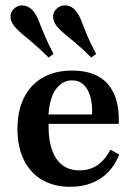

<svg xmlns="http://www.w3.org/2000/svg" viewBox="-20 -695 517 726"><path d="M245.2 11.3Q183.9 11.3 139.1 -14.9Q94.4 -41.1 70.2 -90.3Q46 -139.5 46 -207.3Q46 -277.4 71.4 -327Q96.8 -376.6 143.1 -402.4Q189.5 -428.2 252.4 -428.2Q309.7 -428.2 349.6 -407.3Q389.5 -386.3 410.5 -341.5Q431.5 -296.8 429 -226.6H125.8L124.2 -262.1H328.2Q329.8 -300 321.8 -329Q313.7 -358.1 296.4 -374.6Q279 -391.1 251.6 -391.1Q216.9 -391.1 191.9 -358.5Q166.9 -325.8 162.9 -254.8L164.5 -251.6Q163.7 -244.4 163.7 -236.3Q163.7 -228.2 163.7 -216.9Q163.7 -137.9 193.5 -94.4Q223.4 -50.8 279.8 -50.8Q319.4 -50.8 348 -70.2Q376.6 -89.5 397.6 -129L430.6 -110.5Q407.3 -50.8 359.7 -19.8Q312.1 11.3 245.2 11.3ZM163.7 -477.4Q130.6 -510.5 105.6 -531.5Q80.6 -552.4 62.9 -567.3Q45.2 -582.3 33.9 -596Q18.5 -616.1 19.8 -634.7Q21 -653.2 36.3 -665.3Q52.4 -677.4 72.2 -673.8Q91.9 -670.2 106.5 -652.4Q117.7 -638.7 126.2 -616.9Q134.7 -595.2 147.6 -564.1Q160.5 -533.1 182.3 -491.1ZM325 -477.4Q291.9 -510.5 266.9 -531.5Q241.9 -552.4 223.8 -567.3Q205.6 -582.3 194.4 -596Q179.8 -616.1 180.6 -634.3Q181.5 -652.4 197.6 -665.3Q213.7 -677.4 233.5 -674.2Q253.2 -671 267.7 -652.4Q279 -638.7 287.5 -616.5Q296 -594.4 308.5 -563.7Q321 -533.1 343.5 -491.1Z"/></svg>

Font: Playfair 9pt
Style: Bold
Weight: 700
Designer: Claus Eggers Sørensen
Foundry: Claus Eggers Sørensen
Version: Version 2.203